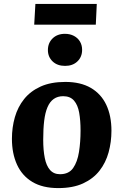

<svg xmlns="http://www.w3.org/2000/svg" viewBox="-20 -947 631 982"><path d="M278 15Q198 15 145.5 -16.5Q93 -48 67 -105Q41 -162 41 -237Q41 -295 56 -347.5Q71 -400 103.5 -440.5Q136 -481 188 -504.5Q240 -528 314 -528Q392 -528 444.5 -497.5Q497 -467 523.5 -411Q550 -355 550 -278Q550 -221 535.5 -168Q521 -115 489 -74Q457 -33 405 -9Q353 15 278 15ZM287 -56Q332 -56 354 -87.5Q376 -119 384 -170Q392 -221 392 -279Q392 -331 385 -370.5Q378 -410 358.5 -432.5Q339 -455 303 -455Q275 -455 255 -441Q235 -427 223 -399Q211 -371 206 -329.5Q201 -288 201 -232Q201 -179 209 -139Q217 -99 236 -77.5Q255 -56 287 -56ZM225 -691Q225 -727 249 -750.5Q273 -774 312 -774Q338 -774 358 -763.5Q378 -753 389 -734.5Q400 -716 400 -692Q400 -656 376 -633Q352 -610 313 -610Q273 -610 249 -633Q225 -656 225 -691ZM161 -927H475L470 -821H155Z"/></svg>

Font: Literata 18pt
Style: Bold Italic
Weight: 700
Italic angle: -2°
Designer: Latin by Veronika Burian and Jose Scaglione. Greek by Irene Vlachou. Cyrillic by Vera Evstafieva
Foundry: TypeTogether
Version: Version 3.103;gftools[0.9.29]